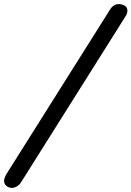

<svg xmlns="http://www.w3.org/2000/svg" viewBox="-30 -818 647 945"><path d="M-10 72Q-10 61 -1 43L511 -770Q528 -798 555 -798Q566 -798 575 -794Q597 -787 597 -765Q597 -752 588 -738L75 77Q67 91 53.5 99Q40 107 27 107Q21 107 11 103Q-10 93 -10 72Z"/></svg>

Font: Kodchasan Medium
Style: Italic
Weight: 500
Italic angle: -10°
Version: Version 1.000; ttfautohint (v1.6)